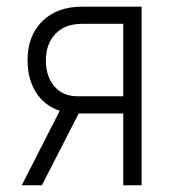

<svg xmlns="http://www.w3.org/2000/svg" viewBox="-20 -548 517 568"><path d="M115.7 -369.1Q115.7 -322.3 140.4 -293Q165 -263.7 208.5 -263.2H344.7V-477.5H222.2Q172.4 -477.5 144 -447.8Q115.7 -418 115.7 -369.1ZM398.9 -528.3V0H344.7V-212.4H212.9L104 0H44.4L156.7 -220.2Q110.4 -235.8 85.9 -275.6Q61.5 -315.4 61.5 -370.1Q61.5 -441.9 105 -485.1Q148.4 -528.3 223.6 -528.3Z"/></svg>

Font: MAUL Condensed Light
Style: Light
Weight: 300
Designer: MAUL
Version: Version 2.137; 2017; ttfautohint (v1.8.3)